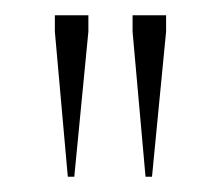

<svg xmlns="http://www.w3.org/2000/svg" viewBox="-20 -735 290 252"><path d="M69 -503 52 -693.5V-715H96V-693.5L77.5 -503ZM171 -503 154 -693.5V-715H198V-693.5L179.5 -503Z"/></svg>

Font: Newsreader 72pt ExtraLight
Style: Regular
Weight: 275
Designer: Hugues Gentile
Foundry: Production Type
Version: Version 1.003; ttfautohint (v1.8.3)